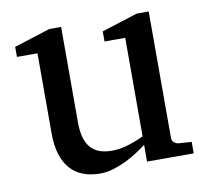

<svg xmlns="http://www.w3.org/2000/svg" viewBox="-63 -563 695 643"><g transform="rotate(-10 284.5 -241.0)"><path d="M389.2 0V-57.1Q376.5 -47.4 358.2 -35.2Q339.8 -22.9 318.6 -12.5Q297.4 -2 274.2 5.1Q251 12.2 229 12.2Q196.8 12.2 171.1 2.7Q145.5 -6.8 127.7 -26.6Q109.9 -46.4 100.3 -76.9Q90.8 -107.4 90.8 -149.9V-420.9H21V-455.1L144 -494.1H184.1V-168.9Q184.1 -142.6 189.2 -121.6Q194.3 -100.6 205.8 -85.9Q217.3 -71.3 235.8 -63.7Q254.4 -56.2 280.8 -56.2Q295.9 -56.2 311.5 -59.1Q327.1 -62 341.3 -66.7Q355.5 -71.3 367.9 -76.4Q380.4 -81.5 389.2 -85.9V-420.9H318.8V-455.1L440.9 -494.1H481.9V-64Q481.9 -54.7 488.5 -48.8Q495.1 -43 503.9 -42L547.9 -39.1V0Z"/></g></svg>

Font: BabelStone Ogham Pictish
Style: Bold
Weight: 700
Designer: Andrew West
Foundry: BabelStone
Version: Version 1.02 March 14, 2022